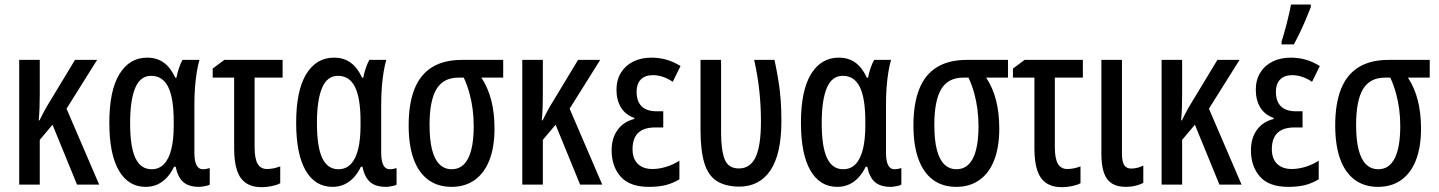

<svg xmlns="http://www.w3.org/2000/svg" viewBox="-20 -798 6220 830"><path d="M399.9 -539.1 267.6 -328.1 408.7 0H313L207 -258.8L151.9 -193.4V0H63V-539.1H151.9V-392.1Q151.9 -360.8 150.9 -332.5Q149.9 -304.2 147.5 -277.8H150.9Q158.2 -293 165.8 -307.4Q173.3 -321.8 180.2 -334L304.2 -539.1Z M635.3 -66.4Q667.5 -66.4 688.7 -88.4Q710 -110.4 720.5 -152.6Q731 -194.8 731 -255.4V-272.9Q731 -374 707 -422.1Q683.1 -470.2 633.3 -470.2Q586.4 -470.2 564.5 -417.7Q542.5 -365.2 542.5 -266.6Q542.5 -163.1 565.4 -114.7Q588.4 -66.4 635.3 -66.4ZM609.9 9.8Q534.7 9.8 493.7 -61Q452.6 -131.8 452.6 -267.6Q452.6 -406.2 496.1 -477.5Q539.6 -548.8 616.2 -548.8Q658.7 -548.8 688.5 -526.9Q718.3 -504.9 737.8 -461.9H742.7Q746.6 -482.9 753.7 -503.7Q760.7 -524.4 769 -539.1H842.3Q835.4 -516.1 830.6 -486.1Q825.7 -456.1 823 -420.9Q820.3 -385.7 820.3 -346.7V-137.7Q820.3 -101.6 829.6 -84Q838.9 -66.4 856.4 -66.4Q864.7 -66.4 872.3 -67.9Q879.9 -69.3 886.7 -71.3V0Q882.8 2.9 874.5 4.9Q866.2 6.8 857.2 8.3Q848.1 9.8 840.8 9.8Q796.9 9.8 772.9 -10.5Q749 -30.8 739.3 -77.1H732.4Q719.7 -50.3 701.4 -30.5Q683.1 -10.7 660.2 -0.5Q637.2 9.8 609.9 9.8Z M1201.7 -539.1V-462.4H1080.6V-161.1Q1080.6 -113.3 1093.5 -90.3Q1106.4 -67.4 1134.3 -67.4Q1148.4 -67.4 1162.6 -70.3Q1176.8 -73.2 1191.4 -78.6V-5.9Q1178.2 1.5 1155.5 6.3Q1132.8 11.2 1111.8 11.2Q1069.8 11.2 1043.2 -6.8Q1016.6 -24.9 1004.4 -61.8Q992.2 -98.6 992.2 -155.8V-462.4H899.4V-501.5L949.7 -539.1Z M1442.9 -66.4Q1475.1 -66.4 1496.3 -88.4Q1517.6 -110.4 1528.1 -152.6Q1538.6 -194.8 1538.6 -255.4V-272.9Q1538.6 -374 1514.6 -422.1Q1490.7 -470.2 1440.9 -470.2Q1394 -470.2 1372.1 -417.7Q1350.1 -365.2 1350.1 -266.6Q1350.1 -163.1 1373 -114.7Q1396 -66.4 1442.9 -66.4ZM1417.5 9.8Q1342.3 9.8 1301.3 -61Q1260.3 -131.8 1260.3 -267.6Q1260.3 -406.2 1303.7 -477.5Q1347.2 -548.8 1423.8 -548.8Q1466.3 -548.8 1496.1 -526.9Q1525.9 -504.9 1545.4 -461.9H1550.3Q1554.2 -482.9 1561.3 -503.7Q1568.4 -524.4 1576.7 -539.1H1649.9Q1643.1 -516.1 1638.2 -486.1Q1633.3 -456.1 1630.6 -420.9Q1627.9 -385.7 1627.9 -346.7V-137.7Q1627.9 -101.6 1637.2 -84Q1646.5 -66.4 1664.1 -66.4Q1672.4 -66.4 1679.9 -67.9Q1687.5 -69.3 1694.3 -71.3V0Q1690.4 2.9 1682.1 4.9Q1673.8 6.8 1664.8 8.3Q1655.8 9.8 1648.4 9.8Q1604.5 9.8 1580.6 -10.5Q1556.6 -30.8 1546.9 -77.1H1540Q1527.3 -50.3 1509 -30.5Q1490.7 -10.7 1467.8 -0.5Q1444.8 9.8 1417.5 9.8Z M2117.7 -242.2Q2117.7 -161.6 2095.5 -105.2Q2073.2 -48.8 2031.5 -19.5Q1989.7 9.8 1932.1 9.8Q1872.1 9.8 1830.6 -21.2Q1789.1 -52.2 1767.8 -111.3Q1746.6 -170.4 1746.6 -255.4Q1746.6 -350.1 1771.7 -413.1Q1796.9 -476.1 1848.1 -507.6Q1899.4 -539.1 1977.5 -539.1H2155.3V-462.4H2061Q2089.8 -418.9 2103.8 -364Q2117.7 -309.1 2117.7 -242.2ZM1836.9 -257.8Q1836.9 -192.9 1847.9 -150.4Q1858.9 -107.9 1880.4 -87.2Q1901.9 -66.4 1932.6 -66.4Q1980 -66.4 2003.9 -113.8Q2027.8 -161.1 2027.8 -252.9Q2027.8 -291 2023.2 -326.2Q2018.6 -361.3 2009.3 -395.3Q2000 -429.2 1984.9 -462.4H1961.9Q1896.5 -462.4 1866.7 -412.6Q1836.9 -362.8 1836.9 -257.8Z M2574.7 -539.1 2442.4 -328.1 2583.5 0H2487.8L2381.8 -258.8L2326.7 -193.4V0H2237.8V-539.1H2326.7V-392.1Q2326.7 -360.8 2325.7 -332.5Q2324.7 -304.2 2322.3 -277.8H2325.7Q2333 -293 2340.6 -307.4Q2348.1 -321.8 2355 -334L2479 -539.1Z M2847.2 -316.9V-247.1H2813Q2778.8 -247.1 2757.1 -236.3Q2735.4 -225.6 2724.9 -204.6Q2714.4 -183.6 2714.4 -153.3Q2714.4 -125 2724.9 -106Q2735.4 -86.9 2754.6 -77.1Q2773.9 -67.4 2799.8 -67.4Q2829.1 -67.4 2860.1 -76.9Q2891.1 -86.4 2917 -103.5V-22.9Q2889.2 -5.9 2858.4 2Q2827.6 9.8 2785.6 9.8Q2702.1 9.8 2663.1 -34.4Q2624 -78.6 2624 -148.4Q2624 -200.7 2649.7 -236.3Q2675.3 -272 2722.2 -283.7V-288.1Q2683.6 -301.8 2664.3 -333.5Q2645 -365.2 2645 -410.2Q2645 -452.1 2664.1 -483.4Q2683.1 -514.6 2717 -531.7Q2751 -548.8 2796.9 -548.8Q2829.1 -548.8 2859.9 -540.3Q2890.6 -531.7 2921.9 -512.7L2888.2 -444.3Q2867.7 -458.5 2845.7 -465.8Q2823.7 -473.1 2803.2 -473.1Q2768.1 -473.1 2750 -454.1Q2731.9 -435.1 2731.9 -402.3Q2731.9 -359.9 2753.7 -338.4Q2775.4 -316.9 2819.3 -316.9Z M3174.3 8.8Q3114.3 7.8 3077.9 -15.9Q3041.5 -39.6 3025.1 -92.3Q3008.8 -145 3008.3 -231.9V-539.1H3097.2V-223.6Q3097.2 -150.9 3112.3 -110.4Q3127.4 -69.8 3174.3 -69.8Q3223.6 -69.8 3246.6 -119.1Q3269.5 -168.5 3269.5 -272.5Q3269.5 -339.4 3262.7 -403.8Q3255.9 -468.3 3240.2 -539.1H3328.1Q3339.4 -485.8 3345.7 -444.8Q3352.1 -403.8 3355 -364Q3357.9 -324.2 3357.9 -273.9Q3357.9 -132.8 3310.8 -62Q3263.7 8.8 3174.3 8.8Z M3625 -66.4Q3657.2 -66.4 3678.5 -88.4Q3699.7 -110.4 3710.2 -152.6Q3720.7 -194.8 3720.7 -255.4V-272.9Q3720.7 -374 3696.8 -422.1Q3672.9 -470.2 3623 -470.2Q3576.2 -470.2 3554.2 -417.7Q3532.2 -365.2 3532.2 -266.6Q3532.2 -163.1 3555.2 -114.7Q3578.1 -66.4 3625 -66.4ZM3599.6 9.8Q3524.4 9.8 3483.4 -61Q3442.4 -131.8 3442.4 -267.6Q3442.4 -406.2 3485.8 -477.5Q3529.3 -548.8 3606 -548.8Q3648.4 -548.8 3678.2 -526.9Q3708 -504.9 3727.5 -461.9H3732.4Q3736.3 -482.9 3743.4 -503.7Q3750.5 -524.4 3758.8 -539.1H3832Q3825.2 -516.1 3820.3 -486.1Q3815.4 -456.1 3812.7 -420.9Q3810.1 -385.7 3810.1 -346.7V-137.7Q3810.1 -101.6 3819.3 -84Q3828.6 -66.4 3846.2 -66.4Q3854.5 -66.4 3862.1 -67.9Q3869.6 -69.3 3876.5 -71.3V0Q3872.6 2.9 3864.3 4.9Q3856 6.8 3846.9 8.3Q3837.9 9.8 3830.6 9.8Q3786.6 9.8 3762.7 -10.5Q3738.8 -30.8 3729 -77.1H3722.2Q3709.5 -50.3 3691.2 -30.5Q3672.9 -10.7 3649.9 -0.5Q3627 9.8 3599.6 9.8Z M4299.8 -242.2Q4299.8 -161.6 4277.6 -105.2Q4255.4 -48.8 4213.6 -19.5Q4171.9 9.8 4114.3 9.8Q4054.2 9.8 4012.7 -21.2Q3971.2 -52.2 3950 -111.3Q3928.7 -170.4 3928.7 -255.4Q3928.7 -350.1 3953.9 -413.1Q3979 -476.1 4030.3 -507.6Q4081.5 -539.1 4159.7 -539.1H4337.4V-462.4H4243.2Q4272 -418.9 4285.9 -364Q4299.8 -309.1 4299.8 -242.2ZM4019 -257.8Q4019 -192.9 4030 -150.4Q4041 -107.9 4062.5 -87.2Q4084 -66.4 4114.7 -66.4Q4162.1 -66.4 4186 -113.8Q4210 -161.1 4210 -252.9Q4210 -291 4205.3 -326.2Q4200.7 -361.3 4191.4 -395.3Q4182.1 -429.2 4167 -462.4H4144Q4078.6 -462.4 4048.8 -412.6Q4019 -362.8 4019 -257.8Z M4661.1 -539.1V-462.4H4540V-161.1Q4540 -113.3 4553 -90.3Q4565.9 -67.4 4593.8 -67.4Q4607.9 -67.4 4622.1 -70.3Q4636.2 -73.2 4650.9 -78.6V-5.9Q4637.7 1.5 4615 6.3Q4592.3 11.2 4571.3 11.2Q4529.3 11.2 4502.7 -6.8Q4476.1 -24.9 4463.9 -61.8Q4451.7 -98.6 4451.7 -155.8V-462.4H4358.9V-501.5L4409.2 -539.1Z M4830.1 -539.1V-134.3Q4830.1 -99.1 4839.8 -84.2Q4849.6 -69.3 4870.1 -69.3Q4883.8 -69.3 4898.7 -73.2Q4913.6 -77.1 4922.4 -82.5V-7.3Q4906.2 1 4887.2 5.4Q4868.2 9.8 4846.7 9.8Q4810.5 9.8 4787.1 -4.6Q4763.7 -19 4752.4 -50.5Q4741.2 -82 4741.2 -132.8V-539.1Z M5338.4 -539.1 5206.1 -328.1 5347.2 0H5251.5L5145.5 -258.8L5090.3 -193.4V0H5001.5V-539.1H5090.3V-392.1Q5090.3 -360.8 5089.4 -332.5Q5088.4 -304.2 5085.9 -277.8H5089.4Q5096.7 -293 5104.2 -307.4Q5111.8 -321.8 5118.7 -334L5242.7 -539.1Z M5610.8 -316.9V-247.1H5576.7Q5542.5 -247.1 5520.8 -236.3Q5499 -225.6 5488.5 -204.6Q5478 -183.6 5478 -153.3Q5478 -125 5488.5 -106Q5499 -86.9 5518.3 -77.1Q5537.6 -67.4 5563.5 -67.4Q5592.8 -67.4 5623.8 -76.9Q5654.8 -86.4 5680.7 -103.5V-22.9Q5652.8 -5.9 5622.1 2Q5591.3 9.8 5549.3 9.8Q5465.8 9.8 5426.8 -34.4Q5387.7 -78.6 5387.7 -148.4Q5387.7 -200.7 5413.3 -236.3Q5439 -272 5485.8 -283.7V-288.1Q5447.3 -301.8 5428 -333.5Q5408.7 -365.2 5408.7 -410.2Q5408.7 -452.1 5427.7 -483.4Q5446.8 -514.6 5480.7 -531.7Q5514.6 -548.8 5560.5 -548.8Q5592.8 -548.8 5623.5 -540.3Q5654.3 -531.7 5685.5 -512.7L5651.9 -444.3Q5631.3 -458.5 5609.4 -465.8Q5587.4 -473.1 5566.9 -473.1Q5531.7 -473.1 5513.7 -454.1Q5495.6 -435.1 5495.6 -402.3Q5495.6 -359.9 5517.3 -338.4Q5539.1 -316.9 5583 -316.9ZM5520 -606V-618.2Q5523.9 -629.9 5530.3 -651.6Q5536.6 -673.3 5543 -698.5Q5549.3 -723.6 5554.2 -745.6Q5559.1 -767.6 5561 -778.3H5646.5V-767.1Q5637.2 -743.2 5625.2 -714.8Q5613.3 -686.5 5599.9 -658.4Q5586.4 -630.4 5573.2 -606Z M6123 -242.2Q6123 -161.6 6100.8 -105.2Q6078.6 -48.8 6036.9 -19.5Q5995.1 9.8 5937.5 9.8Q5877.4 9.8 5835.9 -21.2Q5794.4 -52.2 5773.2 -111.3Q5752 -170.4 5752 -255.4Q5752 -350.1 5777.1 -413.1Q5802.2 -476.1 5853.5 -507.6Q5904.8 -539.1 5982.9 -539.1H6160.6V-462.4H6066.4Q6095.2 -418.9 6109.1 -364Q6123 -309.1 6123 -242.2ZM5842.3 -257.8Q5842.3 -192.9 5853.3 -150.4Q5864.3 -107.9 5885.7 -87.2Q5907.2 -66.4 5938 -66.4Q5985.4 -66.4 6009.3 -113.8Q6033.2 -161.1 6033.2 -252.9Q6033.2 -291 6028.6 -326.2Q6023.9 -361.3 6014.6 -395.3Q6005.4 -429.2 5990.2 -462.4H5967.3Q5901.9 -462.4 5872.1 -412.6Q5842.3 -362.8 5842.3 -257.8Z"/></svg>

Font: Open Sans Condensed Medium
Style: Regular
Weight: 500
Width: 3
Designer: Monotype Design Team
Foundry: Monotype Imaging Inc.
Version: Version 3.000